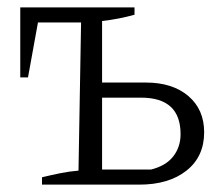

<svg xmlns="http://www.w3.org/2000/svg" viewBox="-20 -501 589 521"><path d="M94 0V-20Q119 -26 143.5 -31Q168 -36 193 -38L200 -440H83L56 -291H35V-481H345V-461Q302 -449 257 -444V-277H376Q448 -277 491 -240.5Q534 -204 534 -142Q534 -76 486 -38Q438 0 358 0ZM257 -41H390Q430 -51 450 -76.5Q470 -102 470 -137Q470 -236 363 -236H257Z"/></svg>

Font: Piazzolla Light
Style: Regular
Weight: 300
Designer: Juan Pablo del Peral
Foundry: Huerta Tipografica
Version: Version 1.330